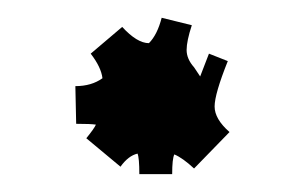

<svg xmlns="http://www.w3.org/2000/svg" viewBox="-20 -282 341 214"><path d="M203.1 -196.8 212.9 -222.2 233.9 -213.9Q219.2 -177.2 219.2 -163.3Q219.2 -149.4 235.8 -134.8L196.3 -94.2Q183.6 -106 174.3 -109.9Q171.9 -105 171.9 -87.9H135.3Q135.3 -106 133.3 -110.8Q123 -108.4 114.3 -96.2L76.2 -127.9Q85 -138.7 86.9 -143.1Q81.1 -144 64.9 -144L64 -186Q82 -186 94.2 -194.8Q92.8 -207 81.1 -222.2L116.2 -252Q132.8 -233.9 146 -233.9Q155.3 -243.2 160.2 -262.2L193.8 -253.9Q188 -236.3 188 -226.3Q188 -216.3 196.3 -207Z"/></svg>

Font: Eater
Style: Regular
Weight: 400
Version: Version 001.002